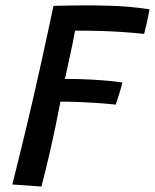

<svg xmlns="http://www.w3.org/2000/svg" viewBox="-20 -674 566 702"><path d="M131.5 8 25 0.5Q52 -106 78.8 -218.5Q105.5 -331 130 -441.8Q154.5 -552.5 175.5 -652.5Q231 -654 277.8 -654.2Q324.5 -654.5 363 -653.5Q413 -652.5 452 -649Q491 -645.5 526.5 -640Q523 -618 517.2 -592.5Q511.5 -567 507 -550Q479.5 -553.5 414.5 -557.8Q349.5 -562 254.5 -562Q251 -542.5 244.8 -511.8Q238.5 -481 231 -447.2Q223.5 -413.5 217.5 -385.5Q270 -385.5 314.8 -383Q359.5 -380.5 389.5 -377.2Q419.5 -374 427.5 -372.5Q423 -354 416.2 -331.8Q409.5 -309.5 403 -291.5Q376.5 -294.5 340.8 -297Q305 -299.5 268.2 -301Q231.5 -302.5 201 -302.5Q193 -260 181.8 -206.5Q170.5 -153 157.5 -97.2Q144.5 -41.5 131.5 8Z"/></svg>

Font: Grandstander
Style: Italic
Weight: 400
Italic angle: -15°
Designer: Tyler Finck
Foundry: Etcetera Type Co
Version: Version 1.200; ttfautohint (v1.8.3)